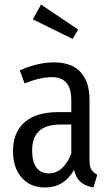

<svg xmlns="http://www.w3.org/2000/svg" viewBox="-20 -811 489 843"><path d="M323.2 -681.2 298.8 -640.1 124 -726.1 160.2 -791ZM373 -108.9Q373 -80.6 381.1 -66.9Q389.2 -53.2 407.2 -43.9L390.1 12.2Q354 5.4 333.7 -12.2Q313.5 -29.8 305.2 -64.9Q260.7 12.2 178.2 12.2Q112.8 12.2 75 -31.2Q37.1 -74.7 37.1 -147Q37.1 -230.5 88.4 -274.7Q139.6 -318.8 236.8 -318.8H293V-369.1Q293 -422.4 272 -447.3Q251 -472.2 207 -472.2Q156.7 -472.2 87.9 -444.8L66.9 -502Q146 -537.1 216.8 -537.1Q295.4 -537.1 334.2 -494.1Q373 -451.2 373 -373ZM193.8 -49.8Q258.3 -49.8 293 -136.2V-264.2H246.1Q182.1 -264.2 151.6 -235.8Q121.1 -207.5 121.1 -149.9Q121.1 -100.1 140.1 -75Q159.2 -49.8 193.8 -49.8Z"/></svg>

Font: Fira Sans Compressed Book
Style: Regular
Weight: 350
Width: 1
Designer: Carrois Corporate & Edenspiekermann AG
Foundry: Carrois Corporate GbR & Edenspiekermann AG
Version: Version 4.203;PS 004.203;hotconv 1.0.88;makeotf.lib2.5.64775